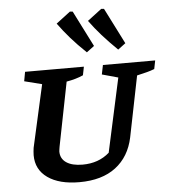

<svg xmlns="http://www.w3.org/2000/svg" viewBox="-55 -844 800 904"><g transform="rotate(-5 344.5 -392.0)"><path d="M284 10Q189 10 134.5 -28.5Q80 -67 80 -135Q80 -143 81 -153Q82 -163 83 -170L149 -465L66 -486L74 -530H352L344 -490Q311 -475 265 -467L205 -164Q204 -155 203 -151Q202 -147 202 -142Q202 -108 229.5 -89.5Q257 -71 306 -71Q382 -71 433 -116L509 -465L433 -486L442 -530H689L681 -490Q663 -483 645.5 -478.5Q628 -474 598 -467L540 -179Q521 -89 456 -39.5Q391 10 284 10ZM372 -596Q330 -636 299 -671.5Q268 -707 242 -743L309 -794L322 -793L408 -623ZM520 -596Q479 -636 447.5 -671.5Q416 -707 390 -743L457 -794L470 -793L556 -623Z"/></g></svg>

Font: Piazzolla SC SemiBold
Style: Italic
Weight: 600
Italic angle: -11.3°
Designer: Juan Pablo del Peral
Foundry: Huerta Tipografica
Version: Version 1.330